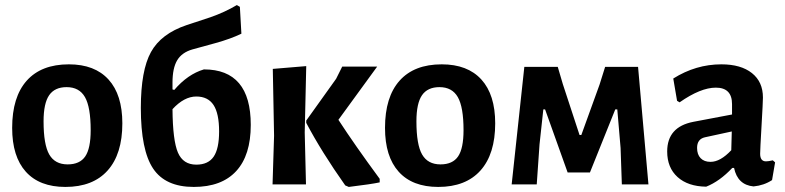

<svg xmlns="http://www.w3.org/2000/svg" viewBox="-20 -728 3101 758"><path d="M252 -474Q354 -474 408.5 -414Q463 -354 463 -241Q463 -120 405 -55Q347 10 238 10Q136 10 82 -50Q28 -110 28 -223Q28 -345 85.5 -409.5Q143 -474 252 -474ZM243 -384Q196 -384 174 -352Q152 -320 152 -249Q152 -157 174.5 -118Q197 -79 247 -79Q295 -79 316.5 -110.5Q338 -142 338 -214Q338 -305 315.5 -344.5Q293 -384 243 -384Z M745 10Q633 10 584.5 -62.5Q536 -135 536 -302Q536 -450 576 -522.5Q616 -595 717 -629L811 -660Q868 -680 915 -708L927 -701L933 -595Q892 -575 831 -558L740 -533Q698 -521 679.5 -490Q661 -459 661 -402V-375L668 -373Q721 -435 785 -454Q970 -454 970 -235Q970 -115 912.5 -52.5Q855 10 745 10ZM755 -347Q707 -347 661 -297Q662 -173 682.5 -125.5Q703 -78 755 -78Q802 -78 823.5 -109.5Q845 -141 845 -209Q845 -280 823 -313.5Q801 -347 755 -347Z M1056 0 1062 -192 1057 -456 1189 -467 1183 -205 1188 0ZM1469 -465 1316 -255Q1381 -155 1479 -22V-8Q1447 -1 1357 10L1343 4Q1249 -129 1189 -243V-252L1307 -417L1331 -465Z M1724 -474Q1826 -474 1880.5 -414Q1935 -354 1935 -241Q1935 -120 1877 -55Q1819 10 1710 10Q1608 10 1554 -50Q1500 -110 1500 -223Q1500 -345 1557.5 -409.5Q1615 -474 1724 -474ZM1715 -384Q1668 -384 1646 -352Q1624 -320 1624 -249Q1624 -157 1646.5 -118Q1669 -79 1719 -79Q1767 -79 1788.5 -110.5Q1810 -142 1810 -214Q1810 -305 1787.5 -344.5Q1765 -384 1715 -384Z M2000 0 2050 -464H2182L2202 -396L2268 -195H2275L2347 -394L2369 -464H2499L2540 0H2435L2430 -144L2417 -296H2409L2309 -47H2221L2132 -296H2125L2110 -158L2099 0Z M2828 -474Q2905 -474 2948.5 -439.5Q2992 -405 2992 -343Q2992 -326 2986.5 -231.5Q2981 -137 2981 -121Q2981 -91 3004 -91Q3014 -91 3031 -95L3040 -87L3028 -17Q2996 4 2955 8Q2892 2 2878 -65H2871Q2821 -12 2768 9Q2696 8 2655 -29Q2614 -66 2614 -130Q2614 -227 2717 -247L2870 -276V-317Q2870 -382 2806 -382Q2746 -382 2663 -324L2653 -330L2638 -418Q2727 -474 2828 -474ZM2869 -209 2763 -186Q2732 -179 2732 -144Q2732 -118 2746 -103.5Q2760 -89 2785 -89Q2824 -89 2867 -135Z"/></svg>

Font: Alegreya Sans
Style: Bold
Weight: 700
Designer: Juan Pablo del Peral
Foundry: Huerta Tipografica
Version: Version 2.007